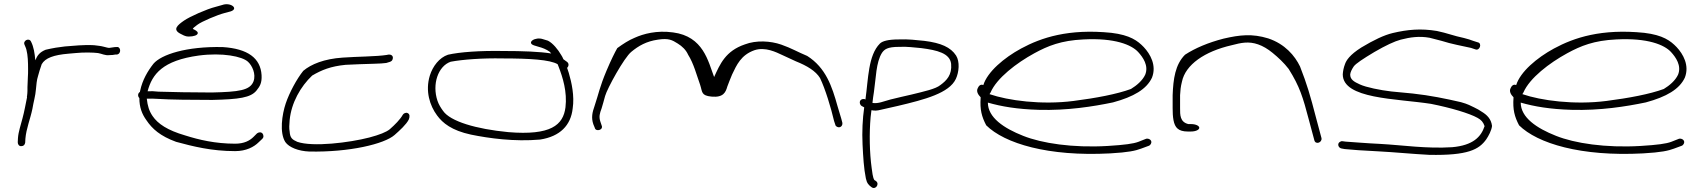

<svg xmlns="http://www.w3.org/2000/svg" viewBox="-20 -714 8209 930"><path d="M66 -25C66 -15 72 -6 82 -6C94 -6 100 -12 102 -23L103 -42C107 -91 127 -138 137 -187C142 -219 152 -251 154 -281C156 -303 158 -327 164 -345L172 -373L182 -403C199 -433 240 -448 312 -454L346 -457C385 -461 432 -460 455 -457C473 -454 490 -444 510 -447C519 -447 533 -448 540 -450H547C569 -454 566 -491 543 -486H537C527 -484 519 -484 509 -482C505 -482 501 -483 497 -484L481 -488C474 -490 467 -491 460 -492L436 -495C385 -498 336 -492 294 -489L250 -483C234 -480 217 -477 201 -473C172 -461 161 -446 151 -422C148 -457 143 -487 131 -511C122 -534 89 -517 99 -497C102 -488 105 -485 108 -473C115 -446 116 -413 116 -379C116 -365 116 -352 115 -341C115 -322 113 -308 113 -292V-274C113 -266 112 -257 111 -249C110 -247 110 -245 111 -243C104 -209 98 -174 89 -141C81 -109 69 -76 67 -45Z M649 -253C649 -248 651 -243 655 -239C655 -194 668 -161 689 -132C717 -90 756 -55 833 -27C914 -5 1005 18 1119 18C1172 18 1210 -2 1233 -25L1251 -42C1254 -45 1256 -49 1256 -54C1256 -64 1250 -73 1239 -73C1234 -73 1229 -71 1225 -68L1208 -51C1190 -33 1163 -18 1119 -18C1023 -18 943 -37 877 -58C791 -83 745 -114 719 -152C702 -177 695 -201 691 -236C708 -237 726 -236 745 -235C804 -231 911 -230 1009 -230C1138 -233 1194 -241 1222 -275C1239 -296 1249 -312 1247 -350C1242 -432 1181 -478 1059 -486C883 -490 761 -450 723 -405C695 -369 670 -327 659 -275C658 -273 658 -271 658 -269C652 -265 649 -260 649 -253ZM695 -272C717 -355 768 -421 943 -445C1057 -460 1153 -441 1181 -415C1201 -397 1221 -356 1208 -320C1191 -276 1137 -269 1006 -266C916 -266 807 -268 748 -270C729 -272 712 -273 695 -272ZM855 -550 871 -542C877 -539 885 -537 895 -537C917 -537 938 -543 938 -554C938 -563 924 -569 914 -574C915 -579 926 -586 936 -594C957 -610 1033 -642 1068 -651L1098 -659C1138 -673 1096 -704 1057 -690L1025 -681C981 -670 900 -634 871 -614C841 -593 813 -571 855 -550Z M1362 -26C1380 0 1426 18 1478 20C1674 24 1842 -17 1891 -60C1916 -82 1948 -111 1960 -135C1965 -147 1966 -161 1955 -166C1946 -171 1934 -164 1931 -158C1918 -135 1893 -110 1868 -88C1851 -74 1818 -61 1769 -48C1673 -23 1495 -1 1420 -27C1395 -38 1385 -46 1383 -77C1380 -92 1381 -110 1383 -132C1391 -216 1436 -295 1492 -348C1538 -375 1582 -393 1654 -400C1677 -401 1701 -402 1722 -403C1764 -405 1827 -405 1851 -409C1862 -413 1877 -414 1881 -425C1889 -444 1873 -454 1854 -448C1805 -440 1708 -440 1640 -435C1550 -429 1487 -403 1449 -371C1417 -331 1382 -266 1364 -213C1346 -159 1333 -72 1362 -26Z M2062 -348C2039 -273 2062 -202 2097 -155C2124 -118 2168 -82 2261 -62C2349 -44 2472 -27 2596 -38C2693 -53 2745 -107 2754 -189C2763 -249 2749 -314 2735 -361L2727 -385C2735 -393 2737 -406 2727 -414L2709 -427C2706 -435 2702 -442 2698 -448C2683 -474 2658 -505 2634 -517L2611 -524C2572 -538 2528 -507 2567 -494L2590 -487C2606 -483 2627 -475 2643 -463C2645 -461 2647 -458 2650 -455C2593 -464 2511 -467 2417 -467C2305 -469 2207 -462 2150 -449C2108 -435 2076 -393 2062 -348ZM2099 -226C2072 -306 2102 -394 2163 -415C2222 -426 2318 -433 2414 -431C2545 -431 2644 -425 2681 -403L2685 -393C2706 -339 2728 -269 2719 -194C2708 -108 2648 -57 2442 -74C2286 -89 2161 -126 2126 -177C2115 -192 2105 -208 2099 -226Z M2854 -112 2861 -95C2865 -74 2905 -84 2894 -107L2888 -125C2880 -149 2885 -165 2894 -189C2899 -206 2905 -226 2911 -249C2921 -285 3003 -435 3038 -463C3073 -492 3111 -514 3167 -522C3219 -530 3236 -520 3263 -503C3284 -490 3303 -472 3313 -449C3340 -407 3355 -348 3371 -304C3383 -268 3375 -251 3427 -246C3484 -241 3495 -267 3503 -295C3509 -313 3518 -332 3526 -353C3548 -399 3569 -448 3635 -471C3687 -488 3740 -461 3770 -447L3835 -417C3890 -395 3931 -370 3952 -336C3978 -282 4005 -192 4020 -128L4026 -110C4027 -105 4030 -102 4034 -100C4049 -92 4063 -104 4060 -120L4055 -139C4051 -151 4045 -171 4037 -199C4010 -296 3980 -386 3890 -443C3844 -462 3813 -481 3764 -498C3712 -516 3643 -520 3588 -499C3494 -467 3468 -404 3439 -341C3410 -417 3387 -538 3240 -557C3161 -568 3096 -550 3054 -531C3025 -519 2999 -502 2970 -481C2958 -460 2940 -424 2918 -372C2884 -291 2881 -264 2860 -201C2849 -170 2843 -144 2854 -112Z M4153 -201 4166 -194C4158 -138 4155 -76 4158 -14C4161 46 4164 101 4174 150C4179 174 4188 183 4202 193C4221 207 4242 177 4223 163L4215 158C4207 145 4205 119 4202 99C4192 26 4190 -67 4197 -146L4201 -180H4203C4216 -177 4230 -178 4245 -182C4260 -185 4291 -192 4329 -201C4460 -232 4578 -263 4610 -332C4625 -364 4630 -415 4611 -445C4585 -485 4538 -506 4458 -516C4416 -520 4382 -525 4333 -523C4282 -523 4254 -515 4242 -503C4185 -446 4186 -332 4172 -232C4167 -235 4163 -235 4158 -234C4140 -230 4142 -209 4153 -201ZM4206 -216C4208 -233 4210 -251 4213 -268C4223 -335 4223 -412 4252 -458C4264 -475 4278 -487 4335 -487C4377 -489 4404 -484 4442 -481C4520 -471 4581 -456 4587 -405C4592 -351 4565 -324 4535 -302C4512 -283 4456 -271 4395 -256C4361 -248 4328 -241 4293 -232C4257 -222 4235 -212 4209 -215C4208 -215 4207 -215 4206 -216Z M4716 -287C4707 -270 4720 -253 4730 -243V-240C4726 -183 4735 -149 4757 -107C4846 -19 5057 45 5357 29C5447 24 5480 16 5507 6L5545 -8C5550 -10 5553 -14 5555 -18C5563 -34 5545 -45 5532 -42L5494 -27C5470 -18 5428 -12 5345 -7C5176 3 5026 -20 4936 -56C4842 -93 4765 -145 4765 -217C4831 -198 4908 -185 5011 -182C5150 -178 5275 -198 5371 -218C5471 -245 5534 -282 5560 -338C5583 -397 5552 -452 5520 -486C5491 -516 5455 -544 5363 -555C5156 -576 5024 -532 4926 -479C4843 -434 4763 -366 4743 -302C4728 -308 4720 -296 4716 -287ZM4773 -258 4778 -266C4808 -336 4904 -409 4990 -456C5056 -492 5120 -518 5228 -523C5380 -531 5461 -497 5493 -462C5516 -437 5545 -396 5527 -352C5514 -324 5486 -300 5458 -283C5390 -258 5289 -239 5180 -225C5024 -205 4863 -227 4773 -258Z M5660 -190C5660 -150 5663 -108 5684 -91C5694 -82 5711 -77 5732 -77H5749C5771 -77 5789 -85 5789 -95C5789 -105 5771 -113 5749 -113H5736C5695 -123 5696 -158 5696 -190V-253C5697 -274 5699 -295 5705 -318C5722 -401 5815 -465 5946 -495C5992 -507 6028 -515 6074 -499C6097 -491 6121 -477 6144 -458C6171 -436 6199 -410 6222 -380C6276 -294 6291 -243 6320 -133L6346 -36C6351 -11 6385 -23 6381 -45L6355 -142C6326 -254 6311 -305 6277 -392C6252 -444 6204 -501 6123 -528C6045 -552 5985 -545 5907 -527C5833 -508 5769 -481 5720 -449C5672 -401 5663 -331 5660 -253Z M6469 -26C6456 -17 6463 2 6477 5L6493 8C6521 11 6587 16 6655 19C6734 23 6823 32 6902 36C7091 40 7144 10 7179 -39C7190 -55 7205 -83 7207 -104C7203 -138 7182 -158 7157 -173C7147 -180 7135 -187 7120 -194C7105 -201 7090 -210 7057 -219C6984 -236 6906 -252 6823 -261L6719 -271C6667 -277 6597 -291 6567 -305C6538 -318 6520 -329 6520 -353C6521 -364 6527 -377 6537 -392C6547 -406 6582 -429 6637 -462C6692 -494 6735 -514 6765 -522C6811 -534 6856 -540 6905 -531L6963 -516C7009 -501 7065 -491 7105 -482L7126 -475C7148 -466 7160 -505 7138 -509L7116 -516C7103 -521 7091 -525 7071 -530C7022 -540 6989 -554 6940 -564C6862 -577 6798 -571 6726 -554C6684 -544 6634 -520 6574 -484C6517 -448 6501 -421 6495 -404C6488 -386 6485 -369 6484 -354C6484 -234 6743 -237 6911 -211C7007 -192 7098 -165 7137 -143C7155 -133 7164 -123 7171 -103C7154 -51 7115 -10 7014 -1C6889 7 6774 -11 6665 -17C6599 -20 6530 -26 6498 -28L6483 -30C6478 -31 6473 -29 6469 -26Z M7297 -287C7288 -270 7301 -253 7311 -243V-240C7307 -183 7316 -149 7338 -107C7427 -19 7638 45 7938 29C8028 24 8061 16 8088 6L8126 -8C8131 -10 8134 -14 8136 -18C8144 -34 8126 -45 8113 -42L8075 -27C8051 -18 8009 -12 7926 -7C7757 3 7607 -20 7517 -56C7423 -93 7346 -145 7346 -217C7412 -198 7489 -185 7592 -182C7731 -178 7856 -198 7952 -218C8052 -245 8115 -282 8141 -338C8164 -397 8133 -452 8101 -486C8072 -516 8036 -544 7944 -555C7737 -576 7605 -532 7507 -479C7424 -434 7344 -366 7324 -302C7309 -308 7301 -296 7297 -287ZM7354 -258 7359 -266C7389 -336 7485 -409 7571 -456C7637 -492 7701 -518 7809 -523C7961 -531 8042 -497 8074 -462C8097 -437 8126 -396 8108 -352C8095 -324 8067 -300 8039 -283C7971 -258 7870 -239 7761 -225C7605 -205 7444 -227 7354 -258Z"/></svg>

Font: Stray Cat
Style: UltExt
Weight: 400
Version: Version 1.0